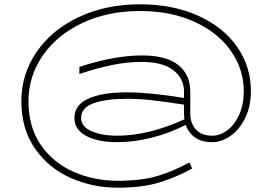

<svg xmlns="http://www.w3.org/2000/svg" viewBox="-20 -687 1262 890"><path d="M1143 -265Q1143 -194 1116.5 -140Q1090 -86 1048.5 -57Q1007 -28 963 -28Q915 -28 884.5 -49.5Q854 -71 841 -108Q764 -69 682.5 -48.5Q601 -28 523 -28Q434 -28 379.5 -57Q325 -86 325 -140Q325 -201 390 -230Q455 -259 568 -259Q673 -259 833 -233V-262Q833 -323 783.5 -361.5Q734 -400 638 -400Q569 -400 498.5 -385.5Q428 -371 348 -344V-377Q510 -430 638 -430Q751 -430 806.5 -385.5Q862 -341 862 -262V-160Q862 -116 888 -87Q914 -58 963 -58Q1001 -58 1035 -84Q1069 -110 1089.5 -157Q1110 -204 1110 -265Q1110 -365 1051 -450Q992 -535 882.5 -585.5Q773 -636 629 -636Q479 -636 361 -580Q243 -524 177.5 -428.5Q112 -333 112 -218Q112 -97 170 -14Q228 69 322.5 110Q417 151 526 151Q639 151 714 127.5Q789 104 858 66L871 94Q803 132 722.5 157.5Q642 183 526 183Q410 183 308 138Q206 93 142.5 2Q79 -89 79 -218Q79 -343 149.5 -446Q220 -549 345.5 -608Q471 -667 629 -667Q782 -667 899 -614Q1016 -561 1079.5 -469.5Q1143 -378 1143 -265ZM835 -134Q833 -150 833 -160V-202Q741 -216 684.5 -222.5Q628 -229 565 -229Q472 -229 414 -208.5Q356 -188 356 -140Q356 -100 404 -79Q452 -58 523 -58Q669 -58 835 -134Z"/></svg>

Font: BioRhyme Expanded ExtraLight
Style: Regular
Weight: 275
Width: 7
Designer: Aoife Mooney
Foundry: Aoife Mooney Type
Version: Version 1.000